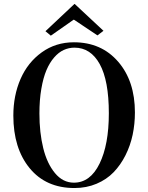

<svg xmlns="http://www.w3.org/2000/svg" viewBox="-20 -926 744 963"><path d="M46.9 -346.2Q46.9 -446.8 83 -529.8Q119.1 -612.8 189.2 -663.3Q259.3 -713.9 350.6 -713.9Q488.3 -713.9 572.5 -616.7Q656.7 -519.5 656.7 -361.8Q656.7 -304.2 645.3 -250Q633.8 -195.8 609.4 -147.2Q585 -98.6 550 -62.3Q515.1 -25.9 464.4 -4.4Q413.6 17.1 353.5 17.1Q210.4 17.1 128.7 -82.5Q46.9 -182.1 46.9 -346.2ZM177.7 -356.9Q177.7 -260.7 196.8 -183.3Q215.8 -106 255.6 -57.9Q295.4 -9.8 350.6 -9.8Q432.6 -9.8 479.2 -105Q525.9 -200.2 525.9 -357.9Q525.9 -522 480.2 -604.5Q434.6 -687 353.5 -687Q325.2 -687 299.6 -675.3Q273.9 -663.6 251.5 -637.7Q229 -611.8 212.9 -574Q196.8 -536.1 187.3 -480.5Q177.7 -424.8 177.7 -356.9ZM208 -769.5 353 -905.8H355L499 -771.5L468.8 -748.5L351.1 -827.1H349.1L234.9 -747.1Z"/></svg>

Font: Vidaloka 
Style: Regular
Weight: 400
Designer: Cyreal (www.cyreal.org)
Foundry: Cyreal (www.cyreal.org)
Version: Version 1.011